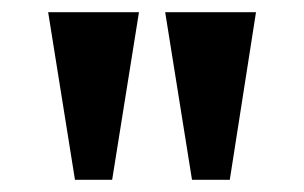

<svg xmlns="http://www.w3.org/2000/svg" viewBox="-20 -734 499 315"><path d="M295 -439H357L400 -714H251ZM103 -439H164L208 -714H59Z"/></svg>

Font: Noto Serif Bengali ExtraCondensed ExtraBold
Style: Regular
Weight: 800
Width: 2
Designer: Juan Bruce, Universal Thirst, Indian Type Foundry and the Monotype Design Team.
Foundry: Monotype Imaging Inc.
Version: Version 2.003